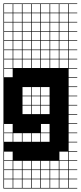

<svg xmlns="http://www.w3.org/2000/svg" viewBox="-20 -827 469 1115"><path d="M325 -803.6V-753.6H375V-803.6ZM164.3 -700H214.3V-750H164.3ZM271.4 -700H321.4V-750H271.4ZM57.1 -700H107.1V-750H57.1ZM110.7 -700H160.7V-750H110.7ZM217.9 -700H267.9V-750H217.9ZM325 -700H375V-750H325ZM3.6 -700H53.6V-750H3.6ZM164.3 -646.4H214.3V-696.4H164.3ZM271.4 -646.4H321.4V-696.4H271.4ZM57.1 -646.4H107.1V-696.4H57.1ZM110.7 -646.4H160.7V-696.4H110.7ZM217.9 -646.4H267.9V-696.4H217.9ZM325 -646.4H375V-696.4H325ZM3.6 -646.4H53.6V-696.4H3.6ZM325 -592.9H375V-642.9H325ZM164.3 -592.9H214.3V-642.9H164.3ZM271.4 -592.9H321.4V-642.9H271.4ZM57.1 -592.9H107.1V-642.9H57.1ZM110.7 -592.9H160.7V-642.9H110.7ZM217.9 -592.9H267.9V-642.9H217.9ZM3.6 -592.9H53.6V-642.9H3.6ZM57.1 -539.3H107.1V-589.3H57.1ZM3.6 -539.3H53.6V-589.3H3.6ZM110.7 -539.3H160.7V-589.3H110.7ZM217.9 -539.3H267.9V-589.3H217.9ZM271.4 -539.3H321.4V-589.3H271.4ZM325 -539.3H375V-589.3H325ZM164.3 -539.3H214.3V-589.3H164.3ZM110.7 -485.7H160.7V-535.7H110.7ZM271.4 -485.7H321.4V-535.7H271.4ZM3.6 -485.7H53.6V-535.7H3.6ZM325 -485.7H375V-535.7H325ZM164.3 -485.7H214.3V-535.7H164.3ZM57.1 -485.7H107.1V-535.7H57.1ZM217.9 -485.7H267.9V-535.7H217.9ZM57.1 -432.1H107.1V-482.1H57.1ZM217.9 -432.1H267.9V-482.1H217.9ZM164.3 -432.1H214.3V-482.1H164.3ZM325 -432.1H375V-482.1H325ZM271.4 -432.1H321.4V-482.1H271.4ZM3.6 -432.1H53.6V-482.1H3.6ZM110.7 -432.1H160.7V-482.1H110.7ZM3.6 -378.6H53.6V-428.6H3.6ZM110.7 -271.4H160.7V-321.4H110.7ZM217.9 -271.4H267.9V-321.4H217.9ZM164.3 -271.4H214.3V-321.4H164.3ZM217.9 -217.9H267.9V-267.9H217.9ZM110.7 -217.9H160.7V-267.9H110.7ZM164.3 -217.9H214.3V-267.9H164.3ZM164.3 -164.3H214.3V-214.3H164.3ZM110.7 -164.3H160.7V-214.3H110.7ZM217.9 -164.3H267.9V-214.3H217.9ZM217.9 -57.1H267.9V-107.1H217.9ZM3.6 -57.1H53.6V-107.1H3.6ZM57.1 -3.6H107.1V-53.6H57.1ZM110.7 -3.6H160.7V-53.6H110.7ZM3.6 -3.6H53.6V-53.6H3.6ZM164.3 -3.6H214.3V-53.6H164.3ZM217.9 -3.6H267.9V-53.6H217.9ZM3.6 103.6H53.6V53.6H3.6ZM325 103.6H375V53.6H325ZM217.9 210.7H267.9V160.7H217.9ZM3.6 210.7H53.6V160.7H3.6ZM57.1 210.7H107.1V160.7H57.1ZM325 210.7H375V160.7H325ZM110.7 210.7H160.7V160.7H110.7ZM271.4 210.7H321.4V160.7H271.4ZM164.3 210.7H214.3V160.7H164.3ZM3.6 264.3H53.6V214.3H3.6ZM325 264.3H375V214.3H325ZM110.7 264.3H160.7V214.3H110.7ZM271.4 264.3H321.4V214.3H271.4ZM164.3 264.3H214.3V214.3H164.3ZM217.9 264.3H267.9V214.3H217.9ZM57.1 264.3H107.1V214.3H57.1ZM271.4 -803.6V-753.6H321.4V-803.6ZM217.9 -803.6V-753.6H267.9V-803.6ZM164.3 -803.6V-753.6H214.3V-803.6ZM110.7 -803.6V-753.6H160.7V-803.6ZM57.1 -803.6V-753.6H107.1V-803.6ZM3.6 -803.6V-753.6H53.6V-803.6ZM0 107.1V-807.1H428.6V-803.6H378.6V-753.6H428.6V-750H378.6V-700H428.6V-696.4H378.6V-646.4H428.6V-642.9H378.6V-592.9H428.6V-589.3H378.6V-539.3H428.6V-535.7H378.6V-485.7H428.6V-482.1H378.6V-432.1H428.6V-428.6H378.6V-378.6H428.6V-375H378.6V-325H428.6V-321.4H378.6V-271.4H428.6V-267.9H378.6V-217.9H428.6V-214.3H378.6V-164.3H428.6V-160.7H378.6V-110.7H428.6V-107.1H378.6V-57.1H428.6V-53.6H378.6V-3.6H428.6V0H378.6V50H428.6V53.6H378.6V103.6H428.6V107.1H378.6V157.1H428.6V160.7H378.6V210.7H428.6V214.3H378.6V264.3H428.6V267.9H0V107.1H3.6V157.1H53.6V107.1H57.1V157.1H107.1V107.1H110.7V157.1H160.7V107.1ZM214.3 157.1V107.1H164.3V157.1ZM267.9 157.1V107.1H217.9V157.1ZM321.4 157.1V107.1H271.4V157.1ZM375 157.1V107.1H325V157.1Z"/></svg>

Font: Jersey 10 Charted
Style: Regular
Weight: 400
Designer: Sarah Cadigan-Fried
Version: Version 1.000; ttfautohint (v1.8.4.7-5d5b)